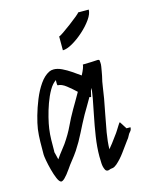

<svg xmlns="http://www.w3.org/2000/svg" viewBox="-117 -830 741 935"><g transform="rotate(-15 253.5 -362.5)"><path d="M448 -147Q448 -147 448 -147ZM81 -128H80Q82 -122 84.5 -110.5Q87 -99 90 -87Q106 -110 118.5 -125.5Q131 -141 138 -151Q167 -193 184 -229.5Q201 -266 223 -304Q232 -319 243.5 -339Q255 -359 267 -380Q246 -400 223 -418Q200 -436 181 -436Q178 -436 178 -448.5Q178 -461 179 -463Q160 -451 144.5 -424Q129 -397 117 -363.5Q105 -330 97 -297.5Q89 -265 86 -243Q82 -215 81.5 -187.5Q81 -160 81 -128ZM447 -148Q447 -148 447 -148ZM448 -148Q448 -148 448 -148ZM448 -148Q448 -148 448 -148ZM448 -148Q448 -148 448 -148ZM448 -148V-147Q448 -148 448 -148ZM92 -55H93ZM427 -183 450 -147H470Q470 -134 462 -126Q455 -119 450.5 -109Q446 -99 438 -90Q419 -64 399 -36.5Q379 -9 356 11Q344 21 335 22.5Q326 24 324 24Q303 34 296 19Q289 5 288 -14Q287 -33 287 -49Q287 -95 295 -147.5Q303 -200 313 -248.5Q323 -297 329 -330Q331 -343 333 -355.5Q335 -368 337 -381Q334 -374 330 -368L323 -339H320Q318 -340 315 -341Q302 -318 290 -298Q278 -278 270 -264Q248 -224 228 -183.5Q208 -143 183 -105Q168 -83 153 -64.5Q138 -46 126 -28Q89 25 75 21Q66 18 57.5 -2Q49 -22 42 -48.5Q35 -75 31 -97.5Q27 -120 27 -128Q27 -159 27.5 -191.5Q28 -224 32 -255Q36 -282 46.5 -319.5Q57 -357 73 -396.5Q89 -436 110.5 -467Q132 -498 158 -511Q168 -516 181 -516Q200 -516 222 -505.5Q244 -495 266 -480Q288 -465 306 -452Q315 -469 320 -482Q325 -495 325 -502H327Q378 -503 393.5 -504.5Q409 -506 409 -500Q409 -499 410 -489.5Q411 -480 409 -469Q407 -458 405 -445.5Q403 -433 401 -424Q394 -397 390.5 -370Q387 -343 382 -315Q376 -281 367.5 -239Q359 -197 351.5 -153Q344 -109 343 -70Q352 -80 362.5 -94Q373 -108 395 -138Q396 -139 402.5 -149.5Q409 -160 416 -171Q423 -182 424 -183ZM368 -753H422Q422 -732 403 -705Q384 -678 355.5 -652.5Q327 -627 298 -610.5Q269 -594 249 -594V-664Q253 -664 271.5 -676.5Q290 -689 312.5 -706Q335 -723 351.5 -736.5Q368 -750 368 -753Z"/></g></svg>

Font: Syne
Style: Italic
Weight: 400
Italic angle: -9°
Designer: Lucas Descroix
Foundry: Bonjour Monde
Version: Version 2.000; ttfautohint (v1.8.3)